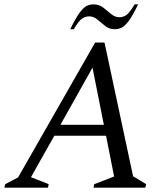

<svg xmlns="http://www.w3.org/2000/svg" viewBox="-35 -860 770 880"><path d="M-15 0 -11 -16 48 -47 401 -665H444L575 -52L635 -16L631 0H394L397 -16L488 -51L451 -238H214L107 -48L188 -16L185 0ZM242 -288H441L389 -550ZM287 -726Q312 -778 330 -802Q348 -826 362.5 -833Q377 -840 394 -840Q419 -840 438.5 -825Q458 -810 475 -795.5Q492 -781 512 -781Q529 -781 543.5 -790.5Q558 -800 582 -840H598Q573 -788 555 -764Q537 -740 522 -733Q507 -726 491 -726Q466 -726 447 -741Q428 -756 411 -770.5Q394 -785 374 -785Q357 -785 342 -775.5Q327 -766 303 -726Z"/></svg>

Font: Spectral
Style: Italic
Weight: 400
Italic angle: -10°
Designer: Jean-Baptiste Levee
Foundry: Production Type
Version: Version 2.001